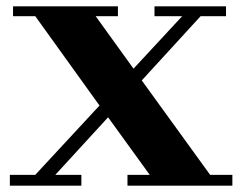

<svg xmlns="http://www.w3.org/2000/svg" viewBox="-20 -523 762 604"><path d="M641 27H711V61H381V27H451L320 -154L154 27H236V61H11V27H91L293 -191L91 -472H21V-503H351V-472H281L400 -307L553 -472H466V-503H691V-472H611L426 -270Z"/></svg>

Font: Cafe24 ClassicType
Style: Regular
Weight: 400
Designer: Cafe24 thkim, hmlim, mnelim & 4IR
Foundry: Cafe24
Version: Version 1.000